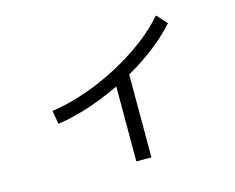

<svg xmlns="http://www.w3.org/2000/svg" viewBox="-97 -770 1193 973"><g transform="rotate(-15 500.0 -283.5)"><path d="M161 -296Q245 -308 334.5 -338.5Q424 -369 509.5 -414Q595 -459 668 -513.5Q741 -568 792 -628L841 -574Q786 -512 708.5 -454.5Q631 -397 540.5 -350Q450 -303 355.5 -270.5Q261 -238 173 -225ZM505 61V-397H584V61Z"/></g></svg>

Font: M PLUS 1
Style: Regular
Weight: 400
Designer: Coji Morishita
Foundry: UNDERFOREST DESIGN
Version: Version 1.001